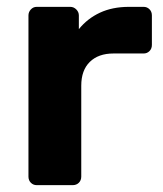

<svg xmlns="http://www.w3.org/2000/svg" viewBox="-20 -540 475 560"><path d="M87 0Q77 0 70 -7Q63 -14 63 -25V-495Q63 -505 70 -512.5Q77 -520 87 -520H185Q195 -520 202.5 -512.5Q210 -505 210 -495V-455Q235 -486 271.5 -503Q308 -520 356 -520H399Q409 -520 416 -513Q423 -506 423 -495V-409Q423 -398 416 -391Q409 -384 399 -384H311Q267 -384 242 -359.5Q217 -335 217 -290V-25Q217 -14 210 -7Q203 0 192 0Z"/></svg>

Font: Rubik Light SemiBold
Style: Regular
Weight: 600
Version: Version 2.300;gftools[0.9.30]